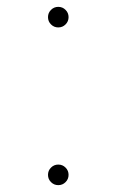

<svg xmlns="http://www.w3.org/2000/svg" viewBox="-20 -530 340 560"><path d="M171.2 -458.8Q162.5 -450 150 -450Q137.5 -450 128.8 -458.8Q120 -467.5 120 -480Q120 -492.5 128.8 -501.2Q137.5 -510 150 -510Q162.5 -510 171.2 -501.2Q180 -492.5 180 -480Q180 -467.5 171.2 -458.8ZM171.2 1.2Q162.5 10 150 10Q137.5 10 128.8 1.2Q120 -7.5 120 -20Q120 -32.5 128.8 -41.2Q137.5 -50 150 -50Q162.5 -50 171.2 -41.2Q180 -32.5 180 -20Q180 -7.5 171.2 1.2Z"/></svg>

Font: Now Thin
Style: Regular
Weight: 250
Designer: Alfredo Marco Pradil
Foundry: Alfredo Marco Pradil
Version: Version 1.002;PS 001.002;hotconv 1.0.88;makeotf.lib2.5.64775